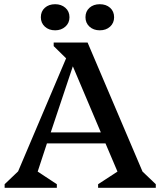

<svg xmlns="http://www.w3.org/2000/svg" viewBox="-20 -892 762 912"><path d="M2 0V-17L66 -78L294 -615L235 -673V-690H396L657 -77L720 -17V0H446V-17L538 -77L481 -211H203L159 -77L250 -17V0ZM221 -263H459L326 -577ZM242 -748Q212 -748 193 -765.5Q174 -783 174 -810Q174 -838 193 -855Q212 -872 242 -872Q271 -872 290.5 -855Q310 -838 310 -810Q310 -783 290.5 -765.5Q271 -748 242 -748ZM454 -748Q424 -748 405 -765.5Q386 -783 386 -810Q386 -838 405 -855Q424 -872 454 -872Q484 -872 503 -855Q522 -838 522 -810Q522 -783 503 -765.5Q484 -748 454 -748Z"/></svg>

Font: Platypi
Style: Regular
Weight: 400
Designer: David Sargent
Foundry: Bolt Cutter Type
Version: Version 1.200; ttfautohint (v1.8.4.7-5d5b)